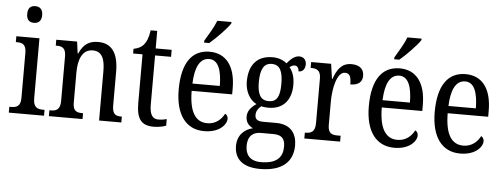

<svg xmlns="http://www.w3.org/2000/svg" viewBox="-59 -934 3516 1341"><g transform="rotate(5 1699.0 -263.5)"><path d="M139 -640C168 -640 192 -655 192 -698C192 -742 168 -757 139 -757C109 -757 87 -742 87 -698C87 -655 109 -640 139 -640ZM19 0H266V-41H256C215 -41 187 -52 187 -115V-536H25V-495H33C72 -495 98 -484 98 -425V-110C98 -51 70 -41 30 -41H19Z M300 0H536V-41H531C493 -41 465 -49 465 -108V-321C465 -405 489 -484 566 -484C630 -484 652 -432 652 -346V0H808V-41H804C766 -41 741 -50 741 -113V-349C741 -486 689 -546 599 -546C539 -546 497 -524 466 -454H462L451 -536H305V-495H310C347 -495 376 -486 376 -427V-113C376 -50 346 -41 308 -41H300Z M1035 10C1072 10 1105 2 1122 -5V-51C1103 -46 1086 -43 1063 -43C1022 -43 1002 -73 1002 -143V-487H1114V-536H1002V-659H956C948 -605 937 -579 919 -557C901 -536 877 -525 848 -520V-487H914V-145C914 -30 952 10 1035 10Z M1335 -619V-606H1371C1420 -647 1491 -721 1513 -756V-766H1414C1397 -721 1363 -666 1335 -619ZM1389 10C1496 10 1545 -50 1545 -90C1545 -108 1535 -119 1525 -124C1504 -83 1465 -47 1406 -47C1324 -47 1279 -114 1278 -263H1562V-305C1562 -463 1493 -546 1380 -546C1257 -546 1187 -452 1187 -264C1187 -90 1260 10 1389 10ZM1471 -314H1279C1283 -430 1317 -495 1381 -495C1446 -495 1470 -422 1471 -314Z M1801 239C1958 239 2031 167 2031 54C2031 -26 1990 -91 1886 -91H1794C1755 -91 1737 -104 1737 -134C1737 -164 1755 -185 1772 -198C1784 -194 1808 -192 1822 -192C1930 -192 1982 -265 1982 -365C1982 -425 1966 -460 1945 -487C1956 -496 1966 -502 1981 -502C1999 -502 2010 -483 2010 -463C2042 -463 2056 -488 2056 -516C2056 -544 2040 -568 2006 -568C1967 -568 1937 -530 1921 -512C1899 -531 1864 -546 1822 -546C1711 -546 1656 -476 1656 -361C1656 -295 1687 -235 1737 -210C1701 -186 1676 -157 1676 -117C1676 -74 1702 -52 1727 -40C1671 -27 1620 15 1620 93C1620 185 1680 239 1801 239ZM1820 -238C1764 -238 1740 -278 1740 -364C1740 -454 1764 -499 1819 -499C1876 -499 1898 -456 1898 -365C1898 -277 1877 -238 1820 -238ZM1803 191C1724 191 1694 146 1694 87C1694 8 1740 -12 1785 -12H1872C1926 -12 1955 8 1955 69C1955 137 1921 191 1803 191Z M2091 0H2342V-41H2320C2283 -41 2253 -49 2253 -108V-273C2253 -362 2277 -482 2334 -482C2367 -482 2378 -459 2378 -404C2437 -404 2462 -431 2462 -472C2462 -517 2433 -546 2374 -546C2302 -546 2273 -494 2250 -431H2247L2232 -536H2092V-495H2095C2132 -495 2163 -486 2163 -427V-113C2163 -50 2132 -41 2094 -41H2091Z M2668 -619V-606H2704C2753 -647 2824 -721 2846 -756V-766H2747C2730 -721 2696 -666 2668 -619ZM2722 10C2829 10 2878 -50 2878 -90C2878 -108 2868 -119 2858 -124C2837 -83 2798 -47 2739 -47C2657 -47 2612 -114 2611 -263H2895V-305C2895 -463 2826 -546 2713 -546C2590 -546 2520 -452 2520 -264C2520 -90 2593 10 2722 10ZM2804 -314H2612C2616 -430 2650 -495 2714 -495C2779 -495 2803 -422 2804 -314Z M3184 10C3291 10 3340 -50 3340 -90C3340 -108 3330 -119 3320 -124C3299 -83 3260 -47 3201 -47C3119 -47 3074 -114 3073 -263H3357V-305C3357 -463 3288 -546 3175 -546C3052 -546 2982 -452 2982 -264C2982 -90 3055 10 3184 10ZM3266 -314H3074C3078 -430 3112 -495 3176 -495C3241 -495 3265 -422 3266 -314Z"/></g></svg>

Font: Noto Serif Khmer Condensed
Style: Regular
Weight: 400
Width: 3
Designer: Danh Hong and the Monotype Design Team
Foundry: Monotype Imaging Inc.
Version: Version 2.004